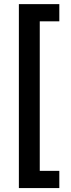

<svg xmlns="http://www.w3.org/2000/svg" viewBox="-20 -785 350 948"><path d="M73.2 143.6V-764.6H272.9V-679.7H176.3V58.6H272.9V143.6Z"/></svg>

Font: Inter Display Medium
Style: Regular
Weight: 500
Designer: Rasmus Andersson
Foundry: rsms
Version: Version 4.001;git-9221beed3